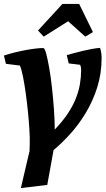

<svg xmlns="http://www.w3.org/2000/svg" viewBox="-31 -761 537 975"><path d="M75 194 119 6 120 -27Q121 -56 118.5 -99.5Q116 -143 111 -192.5Q106 -242 99.5 -289Q93 -336 85.5 -373Q78 -410 70 -428L-1 -437L-11 -479Q42 -496 98.5 -506.5Q155 -517 189 -517Q196 -517 203.5 -489Q211 -461 219 -415.5Q227 -370 233 -315Q239 -260 243 -204.5Q247 -149 247 -103Q288 -146 314 -185.5Q340 -225 354.5 -262Q369 -299 375 -334.5Q381 -370 381 -404Q381 -414 379.5 -421Q378 -428 376 -432L318 -439L308 -481Q346 -492 391 -503Q436 -514 477 -518Q481 -507 483 -493Q485 -479 485 -467Q485 -387 462.5 -316.5Q440 -246 403.5 -186Q367 -126 324 -79Q281 -32 241 1L209 178ZM191 -575 162 -606 286 -741H371L441 -598L402 -575L315 -653Z"/></svg>

Font: Manuale
Style: Bold Italic
Weight: 700
Italic angle: -11°
Version: Version 1.002